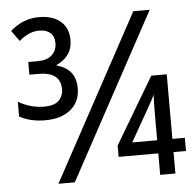

<svg xmlns="http://www.w3.org/2000/svg" viewBox="-52 -777 848 829"><g transform="rotate(-5 372.0 -362.0)"><path d="M168 0 555 -714H626L239 0ZM135 -278Q105 -278 77.5 -284Q50 -290 24 -304V-368Q50 -353 78.5 -345Q107 -337 136 -337Q179 -337 199 -356Q219 -375 219 -406Q219 -443 195 -461.5Q171 -480 125 -480H84V-535H124Q165 -535 186.5 -554.5Q208 -574 208 -606Q208 -636 190.5 -651Q173 -666 143 -666Q119 -666 98 -656.5Q77 -647 55 -629L22 -675Q49 -699 80 -711.5Q111 -724 147 -724Q207 -724 240.5 -694.5Q274 -665 274 -614Q274 -577 255 -551Q236 -525 205 -512V-509Q245 -499 266 -472.5Q287 -446 287 -403Q287 -346 246.5 -312Q206 -278 135 -278ZM609 0V-93H437V-142L608 -430H675V-150H729V-93H675V0ZM501 -150H609V-263Q609 -288 609.5 -310Q610 -332 611 -348Q607 -338 598.5 -322.5Q590 -307 581 -291Z"/></g></svg>

Font: Noto Sans Condensed
Style: Regular
Weight: 400
Width: 3
Version: Version 2.013